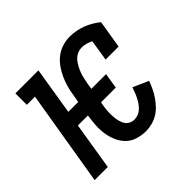

<svg xmlns="http://www.w3.org/2000/svg" viewBox="-133 -698 867 867"><g transform="rotate(-45 300.0 -265.0)"><path d="M348 8Q321 8 295 0Q269 -8 251 -26Q233 -44 222.5 -68Q212 -92 208 -119Q204 -146 206 -173.5Q208 -201 212 -228H148L111 0H27L103 -457H51V-530H198L161 -302H224L231 -340Q234 -363 240.5 -386Q247 -409 257 -431Q267 -453 281.5 -473.5Q296 -494 316 -509Q336 -524 359.5 -531Q383 -538 406 -538Q426 -538 446.5 -534Q467 -530 485 -523Q503 -516 520 -506Q537 -496 552 -484L530 -350H447L463 -451Q451 -457 437.5 -461Q424 -465 410 -465Q395 -465 380.5 -458.5Q366 -452 356 -440Q346 -428 338.5 -414Q331 -400 326 -386Q321 -372 318 -357.5Q315 -343 312 -328L308 -302H402L390 -228H296L294 -218Q291 -202 289.5 -186Q288 -170 288.5 -154.5Q289 -139 291.5 -124Q294 -109 300.5 -95.5Q307 -82 319.5 -74Q332 -66 348 -66Q361 -66 373 -71Q385 -76 394.5 -85Q404 -94 411.5 -105Q419 -116 425 -128Q431 -140 435.5 -152Q440 -164 444 -176L518 -143Q511 -124 502.5 -106Q494 -88 482.5 -71Q471 -54 456.5 -38.5Q442 -23 424 -12.5Q406 -2 386.5 3Q367 8 348 8Z"/></g></svg>

Font: Iosevka Curly Slab Extended
Style: Italic
Weight: 400
Width: 7
Italic angle: -9°
Monospace: yes
Designer: Belleve Invis
Foundry: Belleve Invis
Version: Version 11.1.0; ttfautohint (v1.8.3)